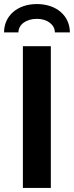

<svg xmlns="http://www.w3.org/2000/svg" viewBox="-28 -928 365 948"><path d="M85 -700V0H223V-700ZM243 -768H317C317 -849 252 -908 154 -908C57 -908 -8 -849 -8 -768H63C63 -805 99 -835 154 -835C207 -835 243 -805 243 -768Z"/></svg>

Font: Gully SemiBold
Style: Regular
Weight: 600
Designer: jaikishan Patel
Foundry: MagicType
Version: Version 1.000;Glyphs 3.2 (3242)